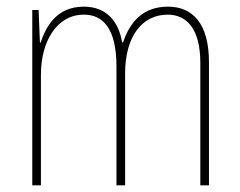

<svg xmlns="http://www.w3.org/2000/svg" viewBox="-20 -557 721 577"><path d="M485 -537C410 -537 371 -492 350 -430H347C337 -490 302 -537 232 -537C149 -537 118 -476 102 -429H100L96 -527H77V0H103V-333C103 -433 151 -513 232 -513C287 -513 330 -475 330 -357V0H356V-336C356 -449 408 -513 484 -513C539 -513 582 -473 582 -368V0H608V-370C608 -486 559 -537 485 -537Z"/></svg>

Font: Noto Sans Hebrew Condensed Thin
Style: Regular
Weight: 100
Width: 3
Designer: Monotype Design Team
Foundry: Monotype Imaging Inc.
Version: Version 2.004